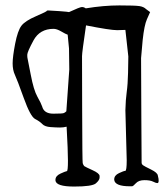

<svg xmlns="http://www.w3.org/2000/svg" viewBox="-20 -684 602 705"><path d="M234.4 -428.7 233.4 -505.9 228.5 -556.6Q221.7 -558.6 205.1 -568.4Q188.5 -578.1 176.8 -578.1Q126 -578.1 103 -535.6Q80.1 -493.2 80.1 -482.9Q80.1 -472.7 81.1 -469.7Q82 -466.8 92.8 -410.2Q103.5 -353.5 117.2 -329.1Q130.9 -304.7 134.8 -293Q141.6 -266.6 175.8 -266.6Q210 -266.6 214.8 -269Q219.7 -271.5 223.6 -275.4ZM345.7 -32.2Q345.7 -22.5 332 -10.7Q318.4 1 252 1Q185.5 1 183.6 -21.5Q183.6 -22.5 183.6 -23.4Q183.6 -38.1 201.7 -46.4Q219.7 -54.7 225.6 -55.7Q229.5 -56.6 229.5 -93.8Q229.5 -130.9 224.6 -218.8Q212.9 -215.8 200.2 -215.8Q187.5 -215.8 166 -217.3Q144.5 -218.8 135.3 -228.5Q126 -238.3 108.9 -247.1Q91.8 -255.9 67.4 -323.7Q43 -391.6 34.7 -409.2Q26.4 -426.8 26.4 -451.2Q26.4 -475.6 35.6 -523.4Q44.9 -571.3 58.6 -589.4Q72.3 -607.4 112.3 -624.5Q152.3 -641.6 152.3 -644.5H151.4Q151.4 -645.5 158.7 -645.5Q166 -645.5 198.7 -643.1Q231.4 -640.6 233.4 -639.6Q273.4 -658.2 280.8 -658.2Q288.1 -658.2 294.9 -653.3Q360.4 -664.1 418.5 -664.1Q476.6 -664.1 492.2 -661.6Q507.8 -659.2 516.6 -650.4L531.2 -639.6L519.5 -613.3Q509.8 -591.8 503.9 -537.1L498 -470.7L499 -250L500 -86.9Q500 -81.1 505.4 -77.1Q510.7 -73.2 534.7 -61.5Q558.6 -49.8 559.6 -39.1Q559.6 -37.1 561 -32.7Q562.5 -28.3 562.5 -20Q562.5 -11.7 557.6 -11.7Q552.7 -11.7 542 -17.1Q531.2 -22.5 510.3 -22.5Q489.3 -22.5 479 -11.2Q468.8 0 464.8 0H457Q402.3 0 399.4 -23.4Q399.4 -24.4 399.4 -25.4Q399.4 -40 417 -48.3Q434.6 -56.6 439.9 -56.6Q445.3 -56.6 445.3 -95.7L440.4 -279.3Q441.4 -318.4 445.3 -346.2Q449.2 -374 450.2 -416.5Q451.2 -459 451.2 -476.6L440.4 -574.2L410.2 -573.2Q384.8 -573.2 295.9 -590.8Q281.2 -491.2 281.2 -478Q281.2 -464.8 281.7 -277.8Q282.2 -90.8 283.7 -85Q285.2 -79.1 289.1 -74.2Q294.9 -70.3 319.8 -59.1Q344.7 -47.9 345.7 -38.1Z"/></svg>

Font: Drukaatie burti
Style: Light
Weight: 300
Version: Version 0.14